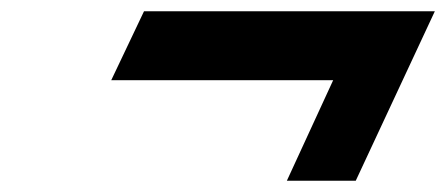

<svg xmlns="http://www.w3.org/2000/svg" viewBox="-20 -434 790 340"><path d="M750 -414H235L177 -292H570L488 -114H610Z"/></svg>

Font: Passageway
Style: BdSuIt
Weight: 700
Foundry: Ascender Corporation
Version: Version 1.11